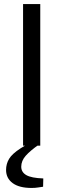

<svg xmlns="http://www.w3.org/2000/svg" viewBox="-20 -720 313 949"><path d="M94 0V-700H179V0ZM136 209Q75 209 42.5 185Q10 161 10 120Q10 90 25 65Q40 40 82 13L118 -9L172 -8V-5Q129 25 107 50Q85 75 85 104Q85 131 110 145.5Q135 160 194 162L193 203Q183 204 169 206.5Q155 209 136 209Z"/></svg>

Font: REM Light
Style: Regular
Weight: 300
Designer: Octavio Pardo
Foundry: Ashler Design
Version: Version 1.005;gftools[0.9.28]